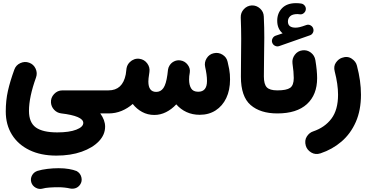

<svg xmlns="http://www.w3.org/2000/svg" viewBox="-20 -678 2370 1236"><path d="M17.1 39.6Q17.1 -31.2 31 -93Q44.9 -154.8 72.3 -230Q82.5 -258.8 110.8 -271.7Q139.2 -284.7 167.5 -274.4Q196.3 -264.2 209.2 -236.1Q222.2 -208 211.9 -179.2Q166.5 -53.2 166.5 35.6Q166.5 110.8 210.9 142.6Q255.4 174.3 348.6 174.3Q426.3 174.3 471.2 156.7Q516.1 139.2 516.1 113.3Q516.1 68.8 373 51.8Q347.2 48.3 328.9 29.1Q310.5 9.8 308.1 -16.6Q305.7 -48.3 327.9 -72.3Q350.1 -96.2 382.3 -96.2H678.7Q709.5 -96.2 731 -74.5Q752.4 -52.7 752.4 -22Q752.4 8.3 731 30.3Q709.5 52.2 678.7 52.2H625.5Q656.7 95.2 656.7 137.2Q656.7 189 616.7 231.2Q576.7 273.4 505.9 298.6Q435.1 323.7 342.8 323.7Q242.7 323.7 169.7 288.3Q96.7 252.9 56.9 189Q17.1 125 17.1 39.6ZM181.2 495.1Q174.8 472.2 186.3 450.9Q197.8 429.7 221.7 421.9Q249 413.6 285.2 409.2Q321.3 404.8 356.9 404.8Q394 404.8 423.6 409.9Q453.1 415 473.6 423.3Q497.6 437 503.9 463.1Q510.3 489.3 495.6 510.7Q483.4 527.8 466.1 533.4Q448.7 539.1 430.2 535.2Q416 531.7 395.8 529.5Q375.5 527.3 356.9 527.3Q324.2 527.3 297.6 529.3Q271 531.2 254.4 536.1Q231.4 542.5 209.7 530.3Q188 518.1 181.2 495.1Z M604.5 -22Q604.5 -52.7 626.5 -74.5Q648.4 -96.2 678.7 -96.2Q769.5 -96.2 789.6 -199.2Q791 -213.9 794.4 -236.8V-237.8Q794.9 -238.3 794.9 -239.3Q794.9 -239.3 794.9 -239.7Q798.8 -261.2 814.9 -277.3Q815.4 -277.8 815.9 -278.3Q815.9 -278.3 815.9 -278.3Q828.1 -290.5 844.7 -296.4Q861.3 -302.2 878.9 -299.3Q909.2 -294.9 927.7 -270Q946.3 -245.1 941.9 -214.8Q937.5 -186.5 936.3 -173.8Q935.1 -161.1 935.1 -153.3Q935.1 -86.4 985.8 -86.4Q1014.6 -86.4 1032 -111.3Q1049.3 -136.2 1057.6 -196.8Q1058.6 -210.9 1061.5 -229.5Q1063.5 -243.2 1070.8 -255.4Q1070.8 -255.9 1071.3 -255.9Q1071.8 -256.3 1071.8 -256.8Q1082 -273.4 1099.9 -282.5Q1117.7 -291.5 1137.7 -289.6Q1139.2 -289.6 1140.6 -289.1H1141.6Q1170.4 -284.7 1188.2 -261.2Q1206.1 -237.8 1201.7 -210.9Q1200.2 -198.7 1198.2 -187Q1197.3 -175.8 1197.3 -165.5Q1197.3 -131.3 1210.2 -109.4Q1223.1 -87.4 1255.9 -87.4Q1312.5 -87.4 1312.5 -156.7Q1312.5 -178.2 1309.3 -200.4Q1306.2 -222.7 1300.8 -246.6Q1293.9 -276.4 1310.3 -302.7Q1326.7 -329.1 1356.4 -335.4Q1386.2 -342.3 1412.6 -325.9Q1439 -309.6 1445.3 -279.8Q1452.1 -252 1455.3 -233.6Q1458.5 -215.3 1459.7 -200.2Q1460.9 -185.1 1460.9 -166Q1460.9 -97.7 1436.5 -46.6Q1412.1 4.4 1368.2 32.7Q1324.2 61 1265.6 61Q1219.2 61 1180.9 43.5Q1142.6 25.9 1114.7 -6.3Q1085 25.9 1048.8 43.9Q1012.7 62 973.6 62Q930.7 62 895 42.7Q859.4 23.4 834.5 -8.8Q802.2 19.5 762.7 35.9Q723.1 52.2 678.7 52.2Q648.4 52.2 626.5 30.3Q604.5 8.3 604.5 -22Z M1530.8 -184.1Q1530.8 -249 1531.7 -307.9Q1532.7 -366.7 1532.7 -428.7Q1532.7 -490.7 1529.8 -565.4Q1528.8 -596.2 1549.8 -618.9Q1570.8 -641.6 1601.1 -643.1Q1631.3 -644 1654.3 -623Q1677.2 -602.1 1678.2 -571.3Q1681.6 -498 1681.4 -435.3Q1681.2 -372.6 1679.9 -312.5Q1678.7 -252.4 1678.7 -186Q1678.7 -135.7 1697.5 -116Q1716.3 -96.2 1765.1 -96.2H1765.6Q1796.4 -96.2 1817.9 -74.5Q1839.4 -52.7 1839.4 -22Q1839.4 8.3 1817.9 30.3Q1796.4 52.2 1765.6 52.2H1765.1Q1655.8 52.2 1593.3 -2Q1530.8 -56.2 1530.8 -184.1Z M1732.4 -403.3Q1727.5 -416 1734.1 -429.7Q1740.7 -443.4 1754.4 -448.2L1799.3 -463.4Q1764.6 -492.7 1764.6 -544.4Q1764.6 -593.8 1796.1 -625.7Q1827.6 -657.7 1885.3 -657.7Q1903.3 -657.7 1918 -655.3Q1932.1 -653.3 1941.2 -642.1Q1950.2 -630.9 1948.7 -617.2Q1947.3 -603.5 1936 -593.8Q1924.8 -584 1910.6 -585.9Q1904.8 -587.4 1895 -587.4Q1863.3 -587.4 1848.4 -574Q1833.5 -560.5 1833.5 -539.6Q1833.5 -500 1882.3 -500Q1895 -500 1908.7 -503.2Q1922.4 -506.3 1952.6 -517.1Q1966.8 -522 1980.2 -514.2Q1993.7 -506.3 1997.1 -491.7Q2000.5 -478.5 1993.9 -466.6Q1987.3 -454.6 1975.1 -450.7L1777.3 -381.3Q1763.7 -376.5 1750.5 -383.1Q1737.3 -389.6 1732.4 -403.3ZM1691.4 -22Q1691.4 -52.7 1713.4 -74.5Q1735.4 -96.2 1765.6 -96.2Q1824.2 -96.2 1847.7 -112.5Q1871.1 -128.9 1871.1 -175.8Q1871.1 -212.4 1862.8 -270.5Q1859.4 -300.8 1877.9 -325.4Q1896.5 -350.1 1926.8 -354Q1957 -357.9 1981.2 -339.4Q2005.4 -320.8 2010.3 -290.5Q2021.5 -222.7 2021.5 -174.8Q2021.5 -67.9 1955.8 -7.8Q1890.1 52.2 1765.6 52.2Q1735.4 52.2 1713.4 30.3Q1691.4 8.3 1691.4 -22Z M2180.7 -305.7Q2216.3 -318.8 2243.9 -300.5Q2271.5 -282.2 2277.8 -254.9Q2303.7 -157.2 2303.7 -68.4Q2303.7 31.7 2270.5 107.2Q2237.3 182.6 2178.5 233.2Q2119.6 283.7 2043.5 309.1Q2010.3 319.8 1983.6 303.7Q1957 287.6 1948.7 260.7Q1939 226.1 1955.1 200.9Q1971.2 175.8 1995.6 168Q2070.8 142.6 2113.5 85.9Q2156.2 29.3 2156.2 -68.4Q2156.2 -134.8 2134.8 -217.8Q2126 -251 2142.1 -274.4Q2158.2 -297.9 2180.7 -305.7Z"/></svg>

Font: Mikhak-DS2-FD ExtraBold
Style: Regular
Weight: 800
Designer: Amin Abedi
Version: Version 3.2